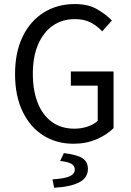

<svg xmlns="http://www.w3.org/2000/svg" viewBox="-20 -688 640 935"><path d="M337.4 12Q255 12 190.9 -28.3Q126.8 -68.6 90 -144.8Q53.3 -221 53.3 -327.6Q53.3 -433.8 90.7 -510.3Q128.1 -586.8 193.8 -627.6Q259.5 -668.3 344.1 -668.3Q409.5 -668.3 453.4 -642.8Q497.3 -617.3 524.8 -588.1L477.6 -535.2Q454.4 -560.9 422.8 -577.9Q391.1 -594.9 344.1 -594.9Q282.6 -594.9 236.6 -562.6Q190.7 -530.3 165.3 -470.9Q139.9 -411.5 139.9 -329.8Q139.9 -247.3 163.7 -187.1Q187.6 -126.9 232.8 -94.2Q278 -61.4 342.4 -61.4Q376.5 -61.4 407 -71.7Q437.5 -82 455.9 -100V-270.9H325V-340.1H533V-64.2Q501.9 -32.3 451.3 -10.2Q400.7 12 337.4 12ZM243.6 226.3 235.4 185.6Q298.1 181.3 321.2 169.7Q344.2 158 344.2 138.2Q344.2 118.6 326 108.9Q307.8 99.1 272.9 96.1L291 57.6Q356.7 65.5 382.4 83Q408.1 100.5 408.1 134.7Q408.1 178 365.6 200Q323 222 243.6 226.3Z"/></svg>

Font: Source Code Pro ExtraLight
Style: Regular
Weight: 200
Monospace: yes
Designer: Paul D. Hunt, Teo Tuominen
Foundry: Adobe
Version: Version 1.026;hotconv 1.1.0;makeotfexe 2.6.0